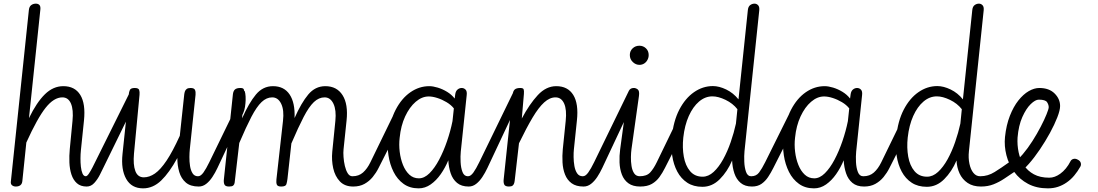

<svg xmlns="http://www.w3.org/2000/svg" viewBox="-20 -1024 6029 1054"><path d="M456 0Q422.5 0 402.2 -18Q382 -36 372.2 -65.8Q362.5 -95.5 361 -132Q359.5 -168.5 363 -205L378 -360.5Q384 -421.5 369.5 -455.5Q355 -489.5 322.5 -489.5Q276 -489.5 230.8 -432.8Q185.5 -376 124.5 -241.5L102.5 -28.5Q101.5 -18.5 96.5 -12Q91.5 -5.5 84 -2.8Q76.5 0 67 0Q54.5 0 46.2 -6.8Q38 -13.5 39.5 -26.5L138.5 -969Q140.5 -988 151.5 -996Q162.5 -1004 176.5 -1004Q189.5 -1004 196.5 -996.5Q203.5 -989 201.5 -971L139 -375.5Q181 -462 226.5 -506.5Q272 -551 327.5 -551Q391 -551 420.8 -502.8Q450.5 -454.5 441 -362.5L424 -198Q422 -179.5 421.8 -155.5Q421.5 -131.5 424 -108.8Q426.5 -86 433 -71.2Q439.5 -56.5 451 -56.5Q462.5 -56.5 468.2 -47Q474 -37.5 474.5 -26.5Q474.5 -16.5 470 -8.2Q465.5 0 456 0ZM451 -56.5Q458.5 -56.5 468.2 -71.2Q478 -86 487.5 -104.5Q497 -123 502 -133.5L695.5 -523Q701 -534 704.5 -534Q708 -534 708 -521.8Q708 -509.5 705.5 -490Q703 -470.5 698.5 -448Q693.5 -423 686.8 -398.8Q680 -374.5 672.5 -359L546.5 -101.5Q540.5 -89 528.2 -64.5Q516 -40 498 -20Q480 0 456 0Q438 0 429.2 -9Q420.5 -18 420.5 -29Q420.5 -36 424 -42.2Q427.5 -48.5 434.5 -52.5Q441.5 -56.5 451 -56.5Z M1071 0Q1025.5 0 1000 -22Q974.5 -44 964 -79.8Q953.5 -115.5 953.5 -156.5Q909.5 -76 864.8 -33Q820 10 765.5 10Q702 10 672.8 -41.8Q643.5 -93.5 652.5 -178.5L687 -506.5Q688 -519 693 -530Q698 -541 719.5 -541Q740 -541 743.8 -530.5Q747.5 -520 746 -504L715.5 -180.5Q710 -119.5 723 -85Q736 -50.5 769.5 -50.5Q800 -50.5 830.5 -71.5Q861 -92.5 894.5 -142.5Q928 -192.5 967 -278.5L991.5 -506.5Q992.5 -514.5 995.2 -522.5Q998 -530.5 1005.2 -535.8Q1012.5 -541 1026 -541Q1046 -541 1050.5 -530.2Q1055 -519.5 1053.5 -504L1022 -205Q1020 -187 1019.8 -162Q1019.5 -137 1023.2 -112.8Q1027 -88.5 1037.2 -72.5Q1047.5 -56.5 1066 -56.5Q1076 -56.5 1081 -47.2Q1086 -38 1086.5 -27.5Q1087 -17 1083.2 -8.5Q1079.5 0 1071 0ZM1067.5 -56.5Q1082 -56.5 1096.8 -77Q1111.5 -97.5 1129 -133.5L1318.5 -523Q1319.5 -524.5 1320 -525Q1320.5 -525.5 1321 -525.5Q1324 -525.5 1326.5 -510.8Q1329 -496 1328.5 -475Q1328 -457 1325 -437.5Q1322 -418 1315 -402.5L1173.5 -101.5Q1161.5 -76 1146.2 -52.8Q1131 -29.5 1112.2 -14.8Q1093.5 0 1071 0Q1053 0 1044.2 -9Q1035.5 -18 1035.5 -29Q1035.5 -39.5 1043.8 -48Q1052 -56.5 1067.5 -56.5Z M1919 0Q1872.5 0 1845.8 -28.2Q1819 -56.5 1809.2 -100.2Q1799.5 -144 1804 -191L1821 -360.5Q1827 -419.5 1810.5 -454.5Q1794 -489.5 1762 -489.5Q1730.5 -489.5 1703.2 -463.8Q1676 -438 1647 -382.2Q1618 -326.5 1579.5 -236.5L1558 -41.5Q1556 -25.5 1552.2 -12.8Q1548.5 0 1523.5 0Q1503.5 0 1499.5 -11Q1495.5 -22 1497.5 -39.5L1533.5 -360.5Q1540.5 -419.5 1523.5 -454.5Q1506.5 -489.5 1474.5 -489.5Q1443 -489.5 1416 -463.8Q1389 -438 1360.2 -383Q1331.5 -328 1293.5 -239L1270.5 -41.5Q1269.5 -30 1268 -20.5Q1266.5 -11 1260.2 -5.5Q1254 0 1237.5 0Q1217 0 1212 -11.2Q1207 -22.5 1209 -39.5L1258.5 -506Q1260.5 -524.5 1269.8 -532.8Q1279 -541 1300 -541Q1315 -541 1318.2 -533.8Q1321.5 -526.5 1320 -508L1309 -374.5Q1346.5 -459 1384.8 -505Q1423 -551 1478.5 -551Q1539.5 -551 1570 -505.2Q1600.5 -459.5 1597 -376Q1634 -459.5 1672.2 -505.2Q1710.5 -551 1766 -551Q1829 -551 1860.5 -501.5Q1892 -452 1882.5 -362.5L1866 -205Q1864 -187 1865.8 -162Q1867.5 -137 1873.2 -112.8Q1879 -88.5 1889 -72.5Q1899 -56.5 1914 -56.5Q1928 -56.5 1934.8 -47Q1941.5 -37.5 1942 -26.5Q1942 -16.5 1936.2 -8.2Q1930.5 0 1919 0ZM1915.5 -56.5Q1949.5 -56.5 1972.8 -77Q1996 -97.5 2013.5 -133.5L2159 -432.5Q2161.5 -437 2163 -437Q2168 -437.5 2169 -426.2Q2170 -415 2168.5 -397.2Q2167 -379.5 2164.5 -359.5Q2162 -337 2156.5 -311Q2151 -285 2147 -277L2058 -101.5Q2045 -75.5 2026 -52.2Q2007 -29 1980.8 -14.5Q1954.5 0 1919 0Q1901 0 1892.2 -9Q1883.5 -18 1883.5 -29Q1883.5 -36 1887 -42.2Q1890.5 -48.5 1897.8 -52.5Q1905 -56.5 1915.5 -56.5Z M2278 10Q2229.5 10 2195.2 -14.8Q2161 -39.5 2140.5 -80.5Q2120 -121.5 2112.5 -171.2Q2105 -221 2110 -271Q2119.5 -359 2152 -421.5Q2184.5 -484 2232.8 -517.5Q2281 -551 2336.5 -551Q2357 -551 2383.2 -543Q2409.5 -535 2434.5 -519.8Q2459.5 -504.5 2476 -483L2479 -506Q2481.5 -524 2491.8 -532.5Q2502 -541 2514.5 -541Q2527 -541 2535.8 -532Q2544.5 -523 2542 -502L2509.5 -191.5Q2507 -166 2508.5 -134.2Q2510 -102.5 2519 -79.5Q2528 -56.5 2548 -56.5Q2558.5 -56.5 2563.5 -47.2Q2568.5 -38 2569 -26.5Q2569 -16.5 2565 -8.2Q2561 0 2553 0Q2513 0 2489 -20Q2465 -40 2454 -72.8Q2443 -105.5 2441 -144Q2424 -103 2399.5 -68Q2375 -33 2344.2 -11.5Q2313.5 10 2278 10ZM2279.5 -45Q2309.5 -45 2337.8 -73Q2366 -101 2390.5 -147.2Q2415 -193.5 2434 -249Q2453 -304.5 2464 -359L2471.5 -429Q2456 -448.5 2431.2 -463.2Q2406.5 -478 2380.5 -486.2Q2354.5 -494.5 2333.5 -494.5Q2296 -494.5 2262 -465.2Q2228 -436 2204.2 -385Q2180.5 -334 2174 -268Q2169.5 -230 2174.2 -190.8Q2179 -151.5 2192.2 -118.5Q2205.5 -85.5 2227.2 -65.2Q2249 -45 2279.5 -45ZM2549.5 -56.5Q2564 -56.5 2578.8 -77Q2593.5 -97.5 2611 -133.5L2800.5 -523Q2801.5 -524.5 2802 -525Q2802.5 -525.5 2803 -525.5Q2806 -525.5 2808.5 -510.8Q2811 -496 2810.5 -475Q2810 -457 2807 -437.5Q2804 -418 2797 -402.5L2655.5 -101.5Q2643.5 -76 2628.2 -52.8Q2613 -29.5 2594.2 -14.8Q2575.5 0 2553 0Q2535 0 2526.2 -9Q2517.5 -18 2517.5 -29Q2517.5 -39.5 2525.8 -48Q2534 -56.5 2549.5 -56.5Z M3183.5 0Q3142.5 0 3118 -18Q3093.5 -36 3081.8 -65.8Q3070 -95.5 3068 -132Q3066 -168.5 3069.5 -205L3085.5 -360.5Q3092 -422 3076.8 -455.8Q3061.5 -489.5 3029.5 -489.5Q2998 -489.5 2967.5 -462Q2937 -434.5 2903.8 -378.8Q2870.5 -323 2829 -237.5L2806.5 -41.5Q2805.5 -29.5 2803.2 -20.2Q2801 -11 2794.5 -5.5Q2788 0 2774 0Q2753 0 2748 -11.2Q2743 -22.5 2745 -39.5L2794.5 -506Q2796.5 -524.5 2805.8 -532.8Q2815 -541 2836.5 -541Q2851.5 -541 2854.5 -533.8Q2857.5 -526.5 2856 -508L2844.5 -373.5Q2886.5 -452.5 2932.2 -501.8Q2978 -551 3033.5 -551Q3097 -551 3127 -502.8Q3157 -454.5 3147 -362.5L3130.5 -205Q3128.5 -187 3128.8 -162Q3129 -137 3133.2 -112.8Q3137.5 -88.5 3148.2 -72.5Q3159 -56.5 3178.5 -56.5Q3191.5 -56.5 3197.5 -47.2Q3203.5 -38 3203.5 -27Q3203.5 -17 3198.5 -8.5Q3193.5 0 3183.5 0ZM3180 -56.5Q3194.5 -56.5 3209.2 -77Q3224 -97.5 3241.5 -133.5L3431 -523Q3432 -524.5 3432.5 -525Q3433 -525.5 3433.5 -525.5Q3436.5 -525.5 3439 -510.8Q3441.5 -496 3441 -475Q3440.5 -457 3437.5 -437.5Q3434.5 -418 3427.5 -402.5L3286 -101.5Q3274 -76 3258.8 -52.8Q3243.5 -29.5 3224.8 -14.8Q3206 0 3183.5 0Q3165.5 0 3156.8 -9Q3148 -18 3148 -29Q3148 -39.5 3156.2 -48Q3164.5 -56.5 3180 -56.5Z M3437.5 -722Q3437.5 -744 3452.8 -758.5Q3468 -773 3490 -773Q3511 -773 3526 -758.8Q3541 -744.5 3541 -722Q3541 -707.5 3534.2 -695Q3527.5 -682.5 3516 -675.2Q3504.5 -668 3490 -668Q3470 -668 3453.8 -683.5Q3437.5 -699 3437.5 -722ZM3494.5 0Q3454 0 3429.5 -18Q3405 -36 3393.8 -65.8Q3382.5 -95.5 3381 -132Q3379.5 -168.5 3384.5 -205L3424 -496.5Q3426.5 -515.5 3431.8 -525Q3437 -534.5 3444 -537.8Q3451 -541 3458.5 -541Q3470 -541.5 3480.8 -533.2Q3491.5 -525 3487.5 -496.5L3446.5 -205Q3444 -187 3443.5 -162Q3443 -137 3446.8 -112.8Q3450.5 -88.5 3461.2 -72.5Q3472 -56.5 3492 -56.5H3506.5Q3516 -56.5 3521.5 -50.8Q3527 -45 3528.5 -36.8Q3530 -28.5 3526.8 -20Q3523.5 -11.5 3515.5 -5.8Q3507.5 0 3494.5 0ZM3491 -56.5Q3530 -56.5 3549 -77Q3568 -97.5 3585.5 -133.5L3723.5 -418Q3729 -429.5 3733 -433.2Q3737 -437 3740 -437Q3747 -437 3747.2 -414.8Q3747.5 -392.5 3737.5 -346.5Q3732 -321.5 3724 -296.5Q3716 -271.5 3706 -251L3630 -101.5Q3617 -75.5 3600.2 -52.2Q3583.5 -29 3558.5 -14.5Q3533.5 0 3494.5 0Q3476.5 0 3467.8 -9Q3459 -18 3459 -29Q3459 -39.5 3467.2 -48Q3475.5 -56.5 3491 -56.5Z M3836 1.5Q3787 1.5 3752.8 -21Q3718.5 -43.5 3698 -82Q3677.5 -120.5 3670.2 -169.2Q3663 -218 3668 -271Q3676.5 -359 3709 -421.8Q3741.5 -484.5 3789.8 -518Q3838 -551.5 3893.5 -551.5Q3927.5 -551.5 3966.5 -532.8Q4005.5 -514 4034 -478.5L4085.5 -969.5Q4087.5 -988 4098.2 -996Q4109 -1004 4122 -1004Q4133.5 -1004 4141.8 -995.2Q4150 -986.5 4148 -967L4067 -194Q4064.5 -169 4065.8 -136.5Q4067 -104 4075.5 -80.2Q4084 -56.5 4103 -56.5Q4115.5 -56.5 4122 -47.2Q4128.5 -38 4129 -27Q4129 -17 4124 -8.5Q4119 0 4108 0Q4069.5 0 4046 -19.8Q4022.5 -39.5 4011.5 -72.2Q4000.5 -105 3999 -143Q3973 -82 3931.2 -40.2Q3889.5 1.5 3836 1.5ZM3837 -54Q3869 -54 3897.5 -80.2Q3926 -106.5 3949.8 -149.5Q3973.5 -192.5 3991.2 -243.8Q4009 -295 4020 -345.5L4028 -424.5Q4003 -456.5 3963 -475.8Q3923 -495 3891 -495Q3851 -495 3817.5 -466.5Q3784 -438 3761.2 -387.2Q3738.5 -336.5 3731 -269Q3725 -213 3733.8 -164Q3742.5 -115 3768.2 -84.5Q3794 -54 3837 -54ZM4104.5 -56.5Q4131.5 -56.5 4147 -77Q4162.5 -97.5 4180.5 -133.5L4329 -432.5Q4331.5 -437 4333 -437Q4341 -437.5 4343 -425.8Q4345 -414 4343.2 -395.2Q4341.5 -376.5 4337.5 -356.5Q4332.5 -332.5 4326.8 -312Q4321 -291.5 4318 -285L4225 -101.5Q4212 -75.5 4196.5 -52.2Q4181 -29 4160 -14.5Q4139 0 4108 0Q4090 0 4081.2 -9Q4072.5 -18 4072.5 -29Q4072.5 -36 4076 -42.2Q4079.5 -48.5 4086.8 -52.5Q4094 -56.5 4104.5 -56.5Z M4448.5 10Q4400 10 4365.8 -14.8Q4331.5 -39.5 4311 -80.5Q4290.5 -121.5 4283 -171.2Q4275.5 -221 4280.5 -271Q4290 -359 4322.5 -421.5Q4355 -484 4403.2 -517.5Q4451.5 -551 4507 -551Q4527.5 -551 4553.8 -543Q4580 -535 4605 -519.8Q4630 -504.5 4646.5 -483L4649.5 -506Q4652 -524 4662.2 -532.5Q4672.5 -541 4685 -541Q4697.5 -541 4706.2 -532Q4715 -523 4712.5 -502L4680 -191.5Q4677.5 -166 4679 -134.2Q4680.5 -102.5 4689.5 -79.5Q4698.5 -56.5 4718.5 -56.5Q4729 -56.5 4734 -47.2Q4739 -38 4739.5 -26.5Q4739.5 -16.5 4735.5 -8.2Q4731.5 0 4723.5 0Q4683.5 0 4659.5 -20Q4635.5 -40 4624.5 -72.8Q4613.5 -105.5 4611.5 -144Q4594.5 -103 4570 -68Q4545.5 -33 4514.8 -11.5Q4484 10 4448.5 10ZM4450 -45Q4480 -45 4508.2 -73Q4536.5 -101 4561 -147.2Q4585.5 -193.5 4604.5 -249Q4623.5 -304.5 4634.5 -359L4642 -429Q4626.5 -448.5 4601.8 -463.2Q4577 -478 4551 -486.2Q4525 -494.5 4504 -494.5Q4466.5 -494.5 4432.5 -465.2Q4398.5 -436 4374.8 -385Q4351 -334 4344.5 -268Q4340 -230 4344.8 -190.8Q4349.5 -151.5 4362.8 -118.5Q4376 -85.5 4397.8 -65.2Q4419.5 -45 4450 -45ZM4720 -56.5Q4754 -56.5 4777.2 -77Q4800.5 -97.5 4818 -133.5L4963.5 -432.5Q4966 -437 4967.5 -437Q4972.5 -437.5 4973.5 -426.2Q4974.5 -415 4973 -397.2Q4971.5 -379.5 4969 -359.5Q4966.5 -337 4961 -311Q4955.5 -285 4951.5 -277L4862.5 -101.5Q4849.5 -75.5 4830.5 -52.2Q4811.5 -29 4785.2 -14.5Q4759 0 4723.5 0Q4705.5 0 4696.8 -9Q4688 -18 4688 -29Q4688 -36 4691.5 -42.2Q4695 -48.5 4702.2 -52.5Q4709.5 -56.5 4720 -56.5Z M5068 1.5Q5019 1.5 4984.8 -21Q4950.5 -43.5 4930 -82Q4909.5 -120.5 4902.2 -169.2Q4895 -218 4900 -271Q4908.5 -359 4941 -421.8Q4973.5 -484.5 5021.8 -518Q5070 -551.5 5125.5 -551.5Q5159.5 -551.5 5198.5 -532.8Q5237.5 -514 5266 -478.5L5317.5 -969.5Q5319.5 -988 5330.2 -996Q5341 -1004 5354 -1004Q5365.5 -1004 5373.8 -995.2Q5382 -986.5 5380 -967L5299 -194Q5295 -156.5 5301.8 -125Q5308.5 -93.5 5323.5 -75Q5338.5 -56.5 5360 -56.5Q5372.5 -56.5 5379 -47.2Q5385.5 -38 5386 -27Q5386 -17 5381 -8.5Q5376 0 5365 0Q5321 0 5291.8 -19.8Q5262.5 -39.5 5247.5 -72.2Q5232.5 -105 5231 -143Q5205 -82 5163.2 -40.2Q5121.5 1.5 5068 1.5ZM5069 -54Q5101 -54 5129.5 -80.2Q5158 -106.5 5181.8 -149.5Q5205.5 -192.5 5223.2 -243.8Q5241 -295 5252 -345.5L5260 -424.5Q5235 -456.5 5195 -475.8Q5155 -495 5123 -495Q5083 -495 5049.5 -466.5Q5016 -438 4993.2 -387.2Q4970.5 -336.5 4963 -269Q4957 -213 4965.8 -164Q4974.5 -115 5000.2 -84.5Q5026 -54 5069 -54ZM5548.5 -80.5Q5521 -62 5493 -43.2Q5465 -24.5 5434 -12.2Q5403 0 5365 0Q5347 0 5338.2 -9Q5329.5 -18 5329.5 -29Q5329.5 -36 5333 -42.2Q5336.5 -48.5 5343.8 -52.5Q5351 -56.5 5361.5 -56.5Q5403 -56.5 5440.2 -79.8Q5477.5 -103 5517 -131.5Q5530 -141 5541.2 -137.5Q5552.5 -134 5558.5 -123.8Q5564.5 -113.5 5562.8 -101.2Q5561 -89 5548.5 -80.5Z M5497 -272Q5504 -338 5523.8 -388.2Q5543.5 -438.5 5570.5 -472.5Q5597.5 -506.5 5627.5 -523.8Q5657.5 -541 5685.5 -541Q5739 -541 5769.2 -511Q5799.5 -481 5799.5 -442Q5799.5 -419 5784.2 -379.8Q5769 -340.5 5743.8 -294.2Q5718.5 -248 5688.2 -203.2Q5658 -158.5 5628 -124.5Q5598 -90.5 5573.5 -76L5543 -131.5Q5568 -146 5595 -177.8Q5622 -209.5 5647.5 -249.5Q5673 -289.5 5693.2 -328.5Q5713.5 -367.5 5725.2 -396.8Q5737 -426 5737 -435.5Q5737 -449 5728 -463Q5719 -477 5682.5 -477Q5663.5 -477 5638.2 -452.5Q5613 -428 5592.2 -381.5Q5571.5 -335 5566 -269Q5563.5 -227.5 5571.8 -188.2Q5580 -149 5600.5 -117.5Q5621 -86 5655.5 -67.2Q5690 -48.5 5740 -48.5Q5750 -48.5 5754.8 -39.8Q5759.5 -31 5759 -20Q5758.5 -9 5752 0.5Q5745.5 10 5732 10Q5670 10 5623.5 -14.8Q5577 -39.5 5547.2 -80.8Q5517.5 -122 5504.8 -172Q5492 -222 5497 -272ZM5740 -48.5Q5770 -48.5 5800 -70Q5834 -94.5 5857 -139.5Q5862 -149 5873.5 -151.8Q5885 -154.5 5897.5 -147Q5910 -140.5 5913 -129.5Q5916 -118.5 5910.5 -109Q5896 -83 5877.2 -60.5Q5858.5 -38 5835 -22Q5813.5 -7 5788 1.5Q5762.5 10 5732 10Q5723.5 10 5718.8 1.5Q5714 -7 5714 -17.5Q5714 -25 5716.8 -32.2Q5719.5 -39.5 5725.2 -44Q5731 -48.5 5740 -48.5Z"/></svg>

Font: Edu SA Hand Cursive
Style: Regular
Weight: 400
Designer: Tina and Corey Anderson, Eben Sorkin, Mirko Velimirovic
Foundry: Google for Education
Version: Version 2.000